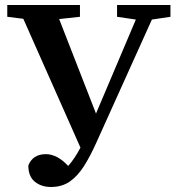

<svg xmlns="http://www.w3.org/2000/svg" viewBox="-20 -683 707 766"><path d="M9 -616V-663H299V-616L216 -607L363 -230L522 -605L447 -616V-663H660V-616L586 -605L363 -111Q340 -60 315.5 -21Q291 18 259.5 40.5Q228 63 183 63Q145 63 119 42Q93 21 93 -23Q111 -68 163 -68Q208 -68 252 -21Q278 -50 301 -94L73 -608Z"/></svg>

Font: Source Serif Pro Semibold
Style: Regular
Weight: 600
Designer: Frank Grießhammer
Foundry: Adobe Systems Incorporated
Version: Version 3.000;hotconv 1.0.109;makeotfexe 2.5.65596